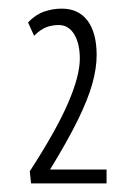

<svg xmlns="http://www.w3.org/2000/svg" viewBox="-20 -795 311 445"><path d="M52 -370 49 -398Q110 -492 137.5 -555.5Q165 -619 165 -659Q165 -694 152 -715.5Q139 -737 116 -737Q101 -737 87.5 -732Q74 -727 59 -712L45 -743Q62 -761 82 -768Q102 -775 123 -775Q162 -775 183 -747Q204 -719 204 -667Q204 -637 194 -601Q184 -565 160.5 -517Q137 -469 96 -402H227V-370Z"/></svg>

Font: Georama Condensed Light
Style: Regular
Weight: 300
Width: 3
Designer: Jean-Baptiste Levee
Foundry: Production Type
Version: Version 1.000